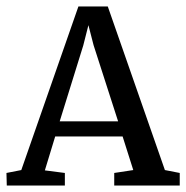

<svg xmlns="http://www.w3.org/2000/svg" viewBox="-32 -575 577 595"><path d="M-11 0 -12 -39 34 -48 211 -555H302L479 -48L525 -39V0H322V-39L381 -48L348 -152H139L107 -47L169 -39V0ZM226 -434 153 -199H334L258 -435L242 -497Z"/></svg>

Font: Aikya Medium
Style: Regular
Weight: 500
Designer: Neelakash Kshetrimayum (Latin subset based on Merriweather by Eben Sorkin)
Foundry: Brand New Type
Version: Version 1.00 b005